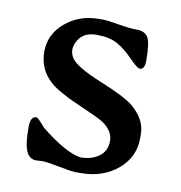

<svg xmlns="http://www.w3.org/2000/svg" viewBox="-61 -526 557 591"><g transform="rotate(10 217.0 -230.5)"><path d="M46.4 -102.5Q46.4 -137.2 64.9 -137.2Q70.3 -137.2 93.8 -109.4Q170.9 -47.4 218.8 -39.1Q253.9 -39.1 277.3 -55.9Q300.8 -72.8 300.8 -104.5Q300.8 -136.2 266.6 -159.2Q252.4 -168.5 185.5 -197.5Q118.7 -226.6 93.3 -250Q53.7 -286.1 53.7 -340.6Q53.7 -395 97.4 -431.9Q141.1 -468.8 202.1 -468.8H215.3Q230.5 -468.8 265.1 -462.6Q299.8 -456.5 323.2 -456.5Q346.7 -456.5 357.2 -440.9Q367.7 -425.3 367.7 -367.7Q367.7 -339.8 352.5 -339.8Q343.8 -339.8 319.1 -365.5Q294.4 -391.1 269.5 -405.3Q244.6 -419.4 203.9 -419.4Q163.1 -419.4 146.5 -390.6Q137.7 -375.5 137.7 -361.8Q137.7 -348.6 145 -336.9Q160.6 -311.5 240.5 -279.1Q320.3 -246.6 346.2 -225.1Q390.6 -188 390.6 -141.1V-128.4Q390.6 -69.8 344.5 -30.8Q298.3 8.3 227.5 8.3H214.4Q199.7 8.3 160.6 0.5Q121.6 -7.3 106.4 -7.3L86.9 -6.3Q66.4 -6.3 56.4 -27.6Q46.4 -48.8 46.4 -102.5Z"/></g></svg>

Font: Averia Serif
Style: Regular
Weight: 500
Version: Version 1.0